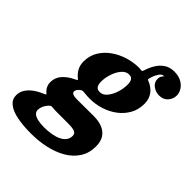

<svg xmlns="http://www.w3.org/2000/svg" viewBox="-326 -834 1250 1250"><g transform="rotate(45 299.0 -209.0)"><path d="M-72.5 155Q-72.5 192.5 -42.5 216.8Q-12.5 241 42.5 252.2Q97.5 263.5 172.5 263.5Q243 263.5 307.2 249.2Q371.5 235 422 205.5Q472.5 176 502 130.5Q531.5 85 531.5 23Q531.5 -21.5 513.2 -50Q495 -78.5 461 -92.5Q427 -106.5 379 -106.5Q368.5 -106.5 347.8 -106.2Q327 -106 303.2 -106Q279.5 -106 259.2 -105.8Q239 -105.5 229.5 -105.5Q202.5 -105.5 189.5 -111.2Q176.5 -117 176.5 -128Q176.5 -137.5 182 -146Q187.5 -154.5 196 -161.5Q205.5 -170.5 214.2 -171.2Q223 -172 238.5 -170Q249.5 -168.5 260.5 -168Q271.5 -167.5 283 -167.5Q334 -167.5 383 -183Q432 -198.5 471.5 -228.2Q511 -258 534.8 -300.2Q558.5 -342.5 558.5 -395.5Q558.5 -441 535 -472.2Q511.5 -503.5 470.5 -519.5Q463.5 -522.5 462.2 -524.5Q461 -526.5 463 -534.5Q472 -569.5 487 -591.5Q502 -613.5 515.5 -613.5Q522.5 -613.5 519 -609.8Q515.5 -606 509.5 -596.8Q503.5 -587.5 503.5 -571Q503.5 -539.5 529.2 -520.5Q555 -501.5 587 -501.5Q625.5 -501.5 647.2 -526.5Q669 -551.5 669 -582.5Q669 -607.5 654.8 -630.2Q640.5 -653 613.5 -667.8Q586.5 -682.5 547.5 -682.5Q506.5 -682.5 477.8 -663Q449 -643.5 430.5 -612.5Q412 -581.5 402 -547.5Q399.5 -539.5 396.5 -537.2Q393.5 -535 386 -535.5Q378 -537.5 367.5 -537.5Q317 -537.5 266.5 -522Q216 -506.5 174.5 -477.2Q133 -448 107.8 -406Q82.5 -364 82.5 -311Q82.5 -280.5 94 -256.5Q105.5 -232.5 125.5 -214.5Q142 -200.5 142 -198.8Q142 -197 120.5 -186.5Q80.5 -167.5 52.5 -136.5Q24.5 -105.5 24.5 -62Q24.5 -29.5 46 -5Q55 5 60 8.5Q65 12 62 14.2Q59 16.5 43.5 23.5Q12 36.5 -14.2 55.8Q-40.5 75 -56.5 99.8Q-72.5 124.5 -72.5 155ZM126 53Q134.5 45 140.5 43.8Q146.5 42.5 161 44Q170 45 179.2 45.2Q188.5 45.5 198 45.5Q209 45.5 228 45.5Q247 45.5 265.5 45.5Q284 45.5 294.5 45.5Q338.5 45.5 357 53Q375.5 60.5 375.5 82.5Q375.5 106 362.2 123.5Q349 141 325.5 152.2Q302 163.5 271 169Q240 174.5 205 174.5Q173.5 174.5 148.5 169.5Q123.5 164.5 109 153.2Q94.5 142 94.5 122Q94.5 106 102.5 87.5Q110.5 69 126 53ZM256 -297.5Q256 -334.5 268.5 -372.2Q281 -410 302.8 -435.2Q324.5 -460.5 352 -460.5Q369 -460.5 377.8 -453Q386.5 -445.5 389.5 -433.2Q392.5 -421 392.5 -407Q392.5 -370 380.5 -332.5Q368.5 -295 347.2 -269.5Q326 -244 298.5 -244Q281.5 -244 272.5 -251Q263.5 -258 259.8 -270.2Q256 -282.5 256 -297.5Z"/></g></svg>

Font: Besley ExtraBold
Style: Italic
Weight: 800
Italic angle: -13°
Designer: Owen Earl
Foundry: indestructible type*
Version: Version 2.001